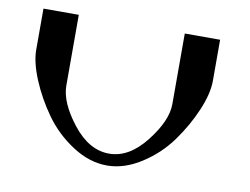

<svg xmlns="http://www.w3.org/2000/svg" viewBox="-61 -584 872 669"><g transform="rotate(10 375.0 -250.0)"><path d="M667 -500Q667 -500 667 -354.5Q667 -309.6 641.6 -249.5Q616.2 -189.5 575.7 -133.3Q535.2 -77.1 475.1 -38.6Q415 0 354.5 0Q292 0 231.9 -39.1Q171.9 -78.1 131.8 -134.3Q91.8 -190.4 66.9 -250.5Q42 -310.5 42 -354.5V-500H167V-250Q167 -190.4 225.1 -116.2Q283.2 -42 354.5 -42Q424.8 -42 483.4 -116.7Q542 -191.4 542 -250V-500Z"/></g></svg>

Font: okolaks
Style: Bold
Weight: 600
Width: 8
Version: Version 000.6.0